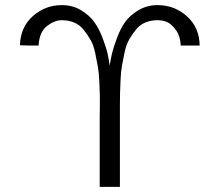

<svg xmlns="http://www.w3.org/2000/svg" viewBox="-20 -731 861 751"><path d="M58 -554Q60 -625 108.5 -668Q157 -711 222 -711Q264 -711 297 -691Q330 -671 349 -644.5Q368 -618 382 -580.5Q396 -543 401 -520.5Q406 -498 409 -474Q413 -500 418 -521.5Q423 -543 437 -581Q451 -619 469.5 -645Q488 -671 521.5 -691Q555 -711 596 -711Q663 -711 711.5 -667Q760 -623 761 -553H687Q685 -591 667 -615Q649 -639 631.5 -645.5Q614 -652 597 -652Q570 -652 548.5 -643Q527 -634 512 -615.5Q497 -597 485.5 -577Q474 -557 467.5 -527Q461 -497 457 -474Q453 -451 451.5 -417.5Q450 -384 449.5 -365.5Q449 -347 449 -317Q449 -287 449 -280V0H370V-275Q370 -278 370.5 -310Q371 -342 370.5 -358.5Q370 -375 368.5 -411Q367 -447 363 -469Q359 -491 352.5 -523Q346 -555 334.5 -574.5Q323 -594 308 -613.5Q293 -633 271 -642.5Q249 -652 222 -652Q193 -652 163.5 -629Q134 -606 131 -553H87Z"/></svg>

Font: Coval
Style: ExtraLight
Weight: 250
Foundry: Context Ltd
Version: Version 001.000